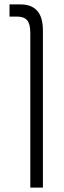

<svg xmlns="http://www.w3.org/2000/svg" viewBox="-20 -608 290 868"><path d="M117 240V-460Q117 -500 102.5 -516.5Q88 -533 58 -533H23V-588H74Q122 -588 148 -559.5Q174 -531 174 -469V240Z"/></svg>

Font: Noto Sans Hebrew SemiCondensed Light
Style: Regular
Weight: 300
Width: 4
Designer: Monotype Design Team
Foundry: Monotype Imaging Inc.
Version: Version 2.003